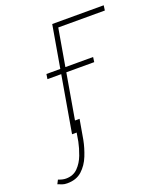

<svg xmlns="http://www.w3.org/2000/svg" viewBox="-255 -617 775 919"><g transform="rotate(-20 132.5 -157.5)"><path d="M383.3 -528.3 379.9 -502.9H142.6L55.7 0H29.8L121.1 -528.3ZM251 -313 247.6 -288.1H9.3L13.2 -313ZM63 -57.1H88.9L71.3 43.9Q64 82 48.3 121.3Q32.7 160.6 3.7 187Q-25.4 213.4 -72.3 212.9Q-85.9 212.9 -96.4 209.2Q-106.9 205.6 -118.2 200.7L-107.9 180.7Q-98.6 184.6 -88.9 187Q-79.1 189.5 -69.3 189.5Q-32.2 189.5 -9 165.8Q14.2 142.1 26.9 108.4Q39.6 74.7 45.9 43.5Z"/></g></svg>

Font: Roboto Condensed Thin
Style: Italic
Weight: 250
Italic angle: -12°
Designer: Christian Robertson
Foundry: Google
Version: Version 3.008; 2023